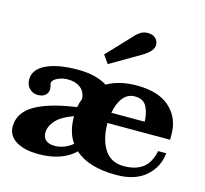

<svg xmlns="http://www.w3.org/2000/svg" viewBox="-110 -891 1096 1025"><g transform="rotate(15 438.0 -378.0)"><path d="M388 -595 513 -727Q522 -739 541 -752.5Q560 -766 584 -766Q613 -766 628 -751Q643 -736 643 -716Q643 -697 628.5 -680.5Q614 -664 586 -647L420 -550ZM16 -97Q16 -173 92 -218.5Q168 -264 322 -286Q326 -311 336 -335Q333 -375 306 -395.5Q279 -416 238 -416Q214 -416 194.5 -409.5Q175 -403 163.5 -393Q152 -383 152 -375Q152 -370 155 -358.5Q158 -347 158 -341Q158 -322 143.5 -308Q129 -294 100 -294Q75 -294 55.5 -312.5Q36 -331 36 -363Q36 -418 99.5 -449Q163 -480 276 -480Q375 -480 437 -441Q504 -480 601 -480Q722 -480 784 -423Q846 -366 846 -276V-246H500Q500 -157 535.5 -101.5Q571 -46 643 -46Q708 -46 747.5 -75.5Q787 -105 800 -171H845Q837 -92 778 -41Q719 10 616 10Q462 10 387 -59Q316 10 186 10Q108 10 62 -18.5Q16 -47 16 -97ZM690 -304Q690 -347 672 -384Q654 -421 606 -421Q566 -421 540.5 -389Q515 -357 506 -304ZM357 -93Q318 -146 318 -235Q249 -210 221 -177Q193 -144 193 -110Q193 -84 210 -69.5Q227 -55 258 -55Q286 -55 313 -66Q340 -77 357 -93Z"/></g></svg>

Font: Taviraj Bold
Style: Regular
Weight: 700
Designer: Katatrad Team
Foundry: CadsonDemak
Version: Version 1.030